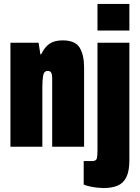

<svg xmlns="http://www.w3.org/2000/svg" viewBox="-20 -745 709 975"><path d="M475 -590V-725H637V-590ZM33 0V-528H176L185 -469H189Q206 -505 231 -522.5Q256 -540 298 -540Q362 -540 384.5 -503Q407 -466 407 -402V0H245V-350Q245 -366 240 -375.5Q235 -385 223 -385Q203 -385 199 -360.5Q195 -336 195 -302V0ZM505 210Q495 210 475 208Q455 206 435 201.5Q415 197 405 192V73H447Q467 73 471 61.5Q475 50 475 19V-528H637V68Q637 124 621.5 155Q606 186 576.5 198Q547 210 505 210Z"/></svg>

Font: Archivo ExtraCondensed Black
Style: Regular
Weight: 900
Width: 2
Designer: Hector Gatti
Foundry: Omnibus-Type
Version: Version 2.001; ttfautohint (v1.8.3)